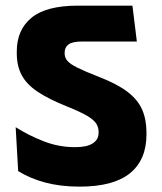

<svg xmlns="http://www.w3.org/2000/svg" viewBox="-20 -664 590 698"><path d="M37 -201.5 46 -42Q89.5 -15 145.2 -0.2Q201 14.5 269 14.5Q392.5 14.5 452.5 -34.2Q512.5 -83 512.5 -175.5V-181.5Q512.5 -229 497 -265Q481.5 -301 443.8 -330Q406 -359 338.5 -385Q288.5 -404.5 261.8 -417.8Q235 -431 225 -442.8Q215 -454.5 215 -469.5V-472.5Q215 -492 229.2 -502.5Q243.5 -513 277 -513H477.5L461.5 -643.5H263.5Q148 -643.5 94.5 -599.5Q41 -555.5 41 -477V-470Q41 -424.5 58.8 -391Q76.5 -357.5 117.2 -330.2Q158 -303 226 -276Q273 -257 297 -242.8Q321 -228.5 329.8 -214.8Q338.5 -201 338.5 -184.5V-182Q338.5 -156.5 317.2 -142.8Q296 -129 253.5 -129Q194 -129 139.8 -150Q85.5 -171 37 -201.5Z"/></svg>

Font: Anek Devanagari ExtraBold
Style: Regular
Weight: 800
Designer: Kailash Malviya (Devanagari) & Yesha Goshar (Latin)
Foundry: Ek Type
Version: Version 1.003